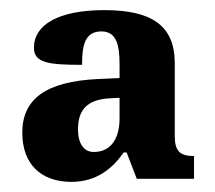

<svg xmlns="http://www.w3.org/2000/svg" viewBox="-20 -739 424 379"><path d="M121 -380C170 -380 202 -406 224 -438H230L250 -386H363V-431C336 -431 325 -440 325 -470V-614C325 -689 279 -719 186 -719C95 -719 47 -690 47 -645C47 -615 75 -611 142 -611C142 -646 146 -677 180 -677C210 -677 216 -650 216 -612V-585L173 -583C71 -578 24 -544 24 -477C24 -415 61 -380 121 -380ZM165 -439C148 -439 134 -452 134 -484C134 -522 152 -543 198 -545L216 -546V-505C216 -467 200 -439 165 -439Z"/></svg>

Font: Noto Serif Sinhala Condensed ExtraBold
Style: Regular
Weight: 800
Width: 3
Designer: Jelle Bosma - Monotype Design Team
Foundry: Monotype Imaging Inc.
Version: Version 2.007